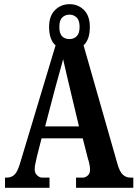

<svg xmlns="http://www.w3.org/2000/svg" viewBox="-20 -899 658 919"><path d="M4 0V-49H13Q35 -49 50 -63.5Q65 -78 78 -124L246 -682Q232 -693 223.5 -715.5Q215 -738 215 -770Q215 -823 243.5 -851Q272 -879 313 -879Q354 -879 382 -851Q410 -823 410 -770Q410 -709 380 -682L542 -115Q553 -76 568.5 -62.5Q584 -49 603 -49H618V0H344V-49H378Q388 -49 399.5 -58.5Q411 -68 411 -86Q411 -98 408 -113Q405 -128 401 -139L376 -237H179L157 -151Q155 -139 150.5 -121Q146 -103 146 -89Q146 -71 157.5 -60Q169 -49 181 -49H217V0ZM313 -712Q333 -712 347 -725.5Q361 -739 361 -770Q361 -802 346.5 -815.5Q332 -829 313 -829Q292 -829 278 -815.5Q264 -802 264 -770Q264 -739 277 -725.5Q290 -712 313 -712ZM196 -294H358L317 -466Q308 -503 298.5 -544Q289 -585 282 -616Q278 -598 270.5 -572.5Q263 -547 256 -520.5Q249 -494 243 -473Z"/></svg>

Font: Noto Serif Thai ExtraCondensed
Style: Bold
Weight: 700
Width: 2
Designer: Monotype Design Team
Foundry: Monotype Imaging Inc.
Version: Version 2.002; ttfautohint (v1.8.4.7-5d5b)